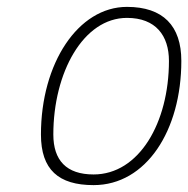

<svg xmlns="http://www.w3.org/2000/svg" viewBox="-20 -529 547 558"><path d="M252 -22C173 -22 135 -63 135 -138C135 -318 222 -477 349 -477C433 -477 471 -425 471 -352C471 -172 384 -22 252 -22ZM349 -509C207 -509 99 -345 99 -138C99 -36 150 9 252 9C405 9 507 -150 507 -352C507 -454 454 -509 349 -509Z"/></svg>

Font: RazerF5 Thin
Style: Italic
Weight: 250
Foundry: Razer Inc.
Version: Version 2